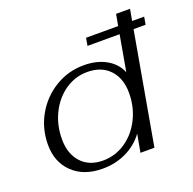

<svg xmlns="http://www.w3.org/2000/svg" viewBox="-123 -808 951 944"><g transform="rotate(-20 352.5 -336.5)"><path d="M698 -583H635L532 0H459L476 -94Q439 -44 382.5 -17Q326 10 259 10Q161 10 103 -45.5Q45 -101 45 -192Q45 -276 85 -346.5Q125 -417 193.5 -458.5Q262 -500 343 -500Q411 -500 460 -472.5Q509 -445 529 -396L562 -583H394L401 -623H569L580 -683H653L642 -623H705ZM507 -296Q507 -373 464.5 -418Q422 -463 348 -463Q285 -463 232.5 -427Q180 -391 149.5 -329.5Q119 -268 119 -194Q119 -118 160.5 -72.5Q202 -27 274 -27Q338 -27 391.5 -63Q445 -99 476 -161Q507 -223 507 -296Z"/></g></svg>

Font: Fahkwang Light
Style: Italic
Weight: 300
Italic angle: -10°
Version: Version 1.000; ttfautohint (v1.6)